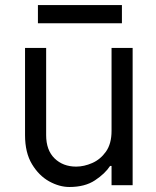

<svg xmlns="http://www.w3.org/2000/svg" viewBox="-20 -736 620 763"><path d="M423.3 -215.9V-545.5H507.1V0H423.3V-76.7H417.6Q397.4 -45.8 357.4 -19.4Q317.5 7.1 255.7 7.1Q215.9 7.1 175.2 -15.4Q134.6 -38 107.1 -83.6Q79.5 -129.3 79.5 -198.9V-545.5H163.4V-198.9Q163.4 -139.2 196.9 -106.5Q230.5 -73.9 282.7 -73.9Q313.9 -73.9 346.4 -88.1Q378.9 -102.3 401.1 -133.5Q423.3 -164.8 423.3 -215.9ZM464.5 -715.9V-643.5H130.7V-715.9Z"/></svg>

Font: Interface
Style: Regular
Weight: 400
Designer: Rasmus Andersson
Foundry: rsms
Version: Version 1.8